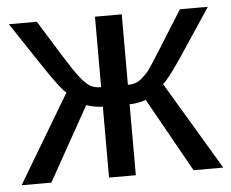

<svg xmlns="http://www.w3.org/2000/svg" viewBox="-43 -578 756 628"><g transform="rotate(-5 334.5 -264.0)"><path d="M290.5 -232.9Q277.8 -232.9 262 -235.8Q246.1 -238.8 236.8 -242.7L101.1 0H3.4L175.8 -289.1Q158.2 -303.2 113.3 -369.6L7.8 -528.3H99.6L171.9 -411.6Q188 -385.7 200.4 -367.2Q212.9 -348.6 221.7 -337.4Q239.3 -314.9 253.7 -305.9Q268.1 -296.9 290.5 -296.9V-528.3H378.4V-296.9Q393.1 -296.9 404.8 -301Q416.5 -305.2 429.2 -317.4Q433.6 -321.8 436.5 -324.2Q439.5 -326.7 444.6 -332.8Q449.7 -338.9 459.7 -354.2Q469.7 -369.6 488.8 -399.4L569.3 -528.3H661.1L555.7 -369.6Q510.7 -303.2 493.2 -289.1L665.5 0H567.9L432.1 -242.7Q422.9 -238.8 407 -235.8Q391.1 -232.9 378.4 -232.9V0H290.5Z"/></g></svg>

Font: Arimo
Style: Regular
Weight: 400
Designer: Steve Matteson
Foundry: Monotype Imaging Inc.
Version: Version 1.33